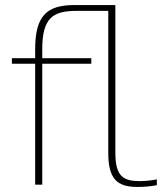

<svg xmlns="http://www.w3.org/2000/svg" viewBox="-20 -730 652 759"><path d="M284 -687H408V-126C408 -26 440 9 522 9C549 9 575 7 600 2V-21C577 -16 549 -14 533 -14C468 -14 436 -32 436 -126V-710H273C163 -710 119 -665 119 -535V-500H27V-478H119V0H147V-478H341V-500H147V-535C147 -662 191 -687 284 -687Z"/></svg>

Font: LT Wave Thin
Style: Regular
Weight: 100
Designer: Daniel Lyons
Version: Version 2.5 (Glyphs App)